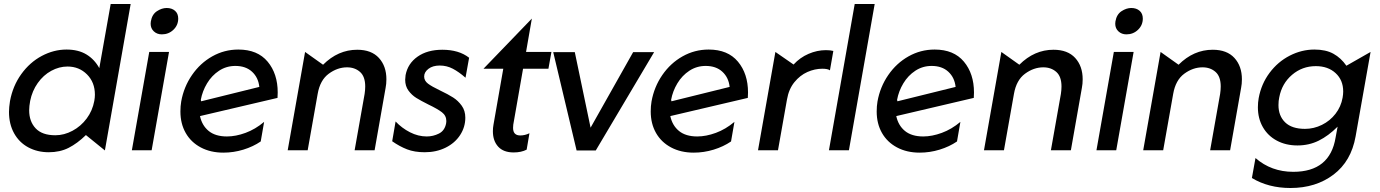

<svg xmlns="http://www.w3.org/2000/svg" viewBox="-20 -752 6906 961"><path d="M634 -732H534L477 -411Q453 -455 412.5 -479.5Q372 -504 313 -504Q249 -504 189 -472Q129 -440 86.5 -381Q44 -322 30 -246Q25 -214 25 -192Q25 -131 50.5 -85Q76 -39 121.5 -14.5Q167 10 224 10Q280 10 323.5 -12Q367 -34 410 -76L505 1ZM126 -200Q126 -220 131 -247Q141 -297 169 -336.5Q197 -376 236.5 -397.5Q276 -419 318 -419Q376 -419 415.5 -379.5Q455 -340 455 -278Q455 -264 452 -247Q443 -198 414 -159Q385 -120 343 -97.5Q301 -75 257 -75Q191 -75 158.5 -109.5Q126 -144 126 -200Z M826 -492H727L640 0H739ZM735 -645Q734 -641 734 -633Q734 -610 750 -595Q766 -580 790 -580Q824 -580 848 -603Q872 -626 872 -659Q872 -684 856 -698Q840 -712 814 -712Q790 -712 765.5 -696Q741 -680 735 -645Z M1116 -69Q1058 -69 1024.5 -96.5Q991 -124 981 -171L1369 -262Q1370 -271 1370 -289Q1370 -383 1319.5 -443.5Q1269 -504 1173 -504Q1103 -504 1042.5 -470Q982 -436 941 -376.5Q900 -317 887 -244Q883 -221 883 -194Q883 -133 909.5 -86.5Q936 -40 985 -14Q1034 12 1098 12Q1149 12 1198 -3Q1247 -18 1285 -44L1302 -142Q1258 -105 1209 -87Q1160 -69 1116 -69ZM1158 -422Q1210 -422 1241.5 -393Q1273 -364 1278 -317L987 -245L985 -252Q993 -296 1016.5 -335Q1040 -374 1076.5 -398Q1113 -422 1158 -422Z M1914 -355Q1914 -421 1876.5 -462Q1839 -503 1768 -503Q1672 -503 1597 -428L1507 -492L1420 0H1520L1570 -282Q1582 -351 1625.5 -383Q1669 -415 1717 -415Q1756 -415 1782 -392Q1808 -369 1808 -319Q1808 -302 1805 -282L1755 0H1855L1910 -312Q1914 -332 1914 -355Z M2116 -69Q2073 -69 2032 -90Q1991 -111 1960 -144L1943 -45Q1980 -19 2017.5 -4.5Q2055 10 2106 10Q2164 10 2210.5 -13Q2257 -36 2283 -76Q2309 -116 2309 -163Q2309 -198 2291 -223Q2273 -248 2248 -264Q2223 -280 2183 -299Q2141 -319 2122 -333.5Q2103 -348 2103 -369Q2103 -391 2124.5 -407.5Q2146 -424 2181 -424Q2216 -424 2246.5 -408Q2277 -392 2310 -363L2328 -463Q2277 -503 2194 -503Q2119 -503 2070 -468.5Q2021 -434 2010 -376Q2008 -360 2008 -353Q2008 -321 2024.5 -298.5Q2041 -276 2063.5 -262Q2086 -248 2124 -229Q2170 -207 2192 -190Q2214 -173 2214 -146Q2214 -139 2213 -135Q2206 -98 2177 -83.5Q2148 -69 2116 -69Z M2447 -95Q2447 -47 2473.5 -18Q2500 11 2551 11Q2589 11 2616 -3L2630 -85Q2607 -74 2584 -74Q2548 -74 2548 -112Q2548 -123 2549 -128L2598 -408H2725L2740 -492H2613L2642 -659L2400 -408H2499L2450 -128Q2447 -112 2447 -95Z M3254 -491H3149L2936 -113L2857 -491H2749L2866 1H2962Z M3470 -69Q3412 -69 3378.5 -96.5Q3345 -124 3335 -171L3723 -262Q3724 -271 3724 -289Q3724 -383 3673.5 -443.5Q3623 -504 3527 -504Q3457 -504 3396.5 -470Q3336 -436 3295 -376.5Q3254 -317 3241 -244Q3237 -221 3237 -194Q3237 -133 3263.5 -86.5Q3290 -40 3339 -14Q3388 12 3452 12Q3503 12 3552 -3Q3601 -18 3639 -44L3656 -142Q3612 -105 3563 -87Q3514 -69 3470 -69ZM3512 -422Q3564 -422 3595.5 -393Q3627 -364 3632 -317L3341 -245L3339 -252Q3347 -296 3370.5 -335Q3394 -374 3430.5 -398Q3467 -422 3512 -422Z M4114 -501Q4070 -501 4027 -482.5Q3984 -464 3952 -429L3861 -492L3774 0H3874L3919 -254Q3928 -306 3956 -340.5Q3984 -375 4021 -391.5Q4058 -408 4096 -408Q4123 -408 4134 -400L4151 -497Q4136 -501 4114 -501Z M4358 -732H4258L4129 0H4229Z M4601 -69Q4543 -69 4509.5 -96.5Q4476 -124 4466 -171L4854 -262Q4855 -271 4855 -289Q4855 -383 4804.5 -443.5Q4754 -504 4658 -504Q4588 -504 4527.5 -470Q4467 -436 4426 -376.5Q4385 -317 4372 -244Q4368 -221 4368 -194Q4368 -133 4394.5 -86.5Q4421 -40 4470 -14Q4519 12 4583 12Q4634 12 4683 -3Q4732 -18 4770 -44L4787 -142Q4743 -105 4694 -87Q4645 -69 4601 -69ZM4643 -422Q4695 -422 4726.5 -393Q4758 -364 4763 -317L4472 -245L4470 -252Q4478 -296 4501.5 -335Q4525 -374 4561.5 -398Q4598 -422 4643 -422Z M5399 -355Q5399 -421 5361.5 -462Q5324 -503 5253 -503Q5157 -503 5082 -428L4992 -492L4905 0H5005L5055 -282Q5067 -351 5110.5 -383Q5154 -415 5202 -415Q5241 -415 5267 -392Q5293 -369 5293 -319Q5293 -302 5290 -282L5240 0H5340L5395 -312Q5399 -332 5399 -355Z M5654 -492H5555L5468 0H5567ZM5563 -645Q5562 -641 5562 -633Q5562 -610 5578 -595Q5594 -580 5618 -580Q5652 -580 5676 -603Q5700 -626 5700 -659Q5700 -684 5684 -698Q5668 -712 5642 -712Q5618 -712 5593.5 -696Q5569 -680 5563 -645Z M6196 -355Q6196 -421 6158.5 -462Q6121 -503 6050 -503Q5954 -503 5879 -428L5789 -492L5702 0H5802L5852 -282Q5864 -351 5907.5 -383Q5951 -415 5999 -415Q6038 -415 6064 -392Q6090 -369 6090 -319Q6090 -302 6087 -282L6037 0H6137L6192 -312Q6196 -332 6196 -355Z M6379 -226Q6379 -248 6383 -265Q6396 -334 6447 -377.5Q6498 -421 6566 -421Q6627 -421 6665 -386Q6703 -351 6703 -294Q6703 -280 6700 -263Q6692 -218 6664.5 -182.5Q6637 -147 6596.5 -127Q6556 -107 6512 -107Q6446 -107 6412.5 -139.5Q6379 -172 6379 -226ZM6453 108Q6343 108 6264 39L6246 139Q6329 189 6439 189Q6566 189 6654.5 122Q6743 55 6765 -69L6840 -492L6719 -423Q6692 -462 6654 -483Q6616 -504 6559 -504Q6495 -504 6435.5 -473.5Q6376 -443 6334.5 -387.5Q6293 -332 6280 -261Q6276 -240 6276 -215Q6276 -159 6301 -115.5Q6326 -72 6371 -48Q6416 -24 6474 -24Q6532 -24 6580.5 -48Q6629 -72 6675 -118L6665 -64Q6637 108 6453 108Z"/></svg>

Font: Geom
Style: Italic
Weight: 400
Italic angle: -10°
Version: Version 1.102